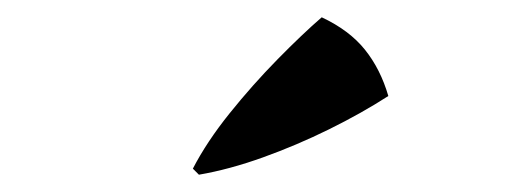

<svg xmlns="http://www.w3.org/2000/svg" viewBox="-20 -946 608 222"><path d="M203 -751Q219 -782 245.5 -815Q272 -848 301 -877.5Q330 -907 352 -926Q384 -911 402 -888.5Q420 -866 429 -835Q398 -815 360.5 -796.5Q323 -778 284 -764Q245 -750 210 -744Z"/></svg>

Font: Cinzel ExtraBold
Style: Regular
Weight: 800
Designer: Natanael Gama
Version: Version 2.000